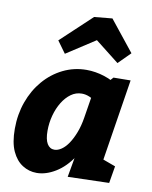

<svg xmlns="http://www.w3.org/2000/svg" viewBox="-92 -902 779 985"><g transform="rotate(10 297.0 -410.0)"><path d="M167 14Q127 14 93 -7.5Q59 -29 38.5 -73.5Q18 -118 18 -190Q18 -265 41.5 -330.5Q65 -396 107.5 -445.5Q150 -495 207 -523Q264 -551 329 -551Q375 -551 422 -536Q469 -521 515 -487L441 -503L471 -536L560 -537L480 -31L422 -139L558 -89L543 0L328 6L357 -157L406 -248Q392 -164 353.5 -105.5Q315 -47 265 -16.5Q215 14 167 14ZM236 -119Q254 -119 273 -132Q292 -145 308.5 -169.5Q325 -194 338.5 -229Q352 -264 359 -308L381 -445L408 -392Q386 -410 366 -418.5Q346 -427 326 -427Q295 -427 269.5 -408.5Q244 -390 225 -359Q206 -328 195.5 -289Q185 -250 185 -209Q185 -164 198.5 -141.5Q212 -119 236 -119ZM204 -613 159 -675 319 -825 413 -834 540 -675 478 -613 301 -752 415 -750Z"/></g></svg>

Font: Bitter Thin ExtraBold
Style: Italic
Weight: 800
Italic angle: -9°
Version: Version 2.002